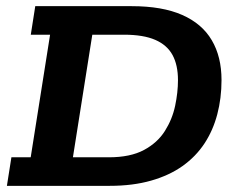

<svg xmlns="http://www.w3.org/2000/svg" viewBox="-20 -603 755 623"><path d="M2.4 0 17 -92.6H79.6L142.5 -490.4H79.9L94.4 -583H407.4Q506.4 -583 571 -554.6Q635.5 -526.3 667.1 -472.6Q698.8 -419 698.8 -343.2Q698.8 -284.4 685 -232Q671.2 -179.6 643.4 -137.4Q615.6 -95.2 572.5 -64.4Q529.3 -33.7 470.2 -16.9Q411.1 0 336.2 0ZM216.6 -92.6H332.9Q403 -92.6 447.1 -116.3Q491.2 -140 515.1 -178.1Q539.1 -216.2 548.3 -259.7Q557.5 -303.3 557.5 -343Q557.5 -391.9 539.8 -424.5Q522.1 -457 483.6 -473.7Q445.1 -490.4 382.3 -490.4H279.5Z"/></svg>

Font: Rokkitt SemiBold
Style: Italic
Weight: 600
Italic angle: -9°
Designer: Vernon Adams
Foundry: Vernon Adams
Version: Version 3.103